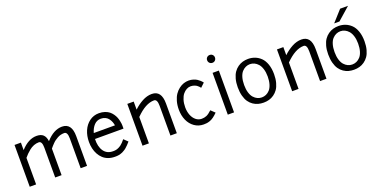

<svg xmlns="http://www.w3.org/2000/svg" viewBox="-19 -1566 4680 2373"><g transform="rotate(-20 2320.5 -379.0)"><path d="M168 0H84V-549.8H168V-451.2Q268.6 -562 376 -562Q433.1 -562 462.9 -534.4Q492.7 -506.8 500 -448.2Q601.6 -562 710.9 -562Q837.9 -562 837.9 -391.1V0H753.9V-391.1Q753.9 -478 710.9 -478Q686.5 -478 663.6 -472.4Q640.6 -466.8 619.9 -454.6Q599.1 -442.4 584.2 -432.1Q569.3 -421.9 551.3 -403.3Q533.2 -384.8 525.6 -376Q518.1 -367.2 502.9 -349.1V0H418.9V-391.1Q418.9 -478 376 -478Q342.3 -478 310.1 -465.6Q277.8 -453.1 250.2 -430.7Q222.7 -408.2 205.3 -390.6Q188 -373 168 -349.1Z M960.9 -269Q960.9 -349.6 989.5 -415.8Q1018.1 -481.9 1072.3 -522Q1126.5 -562 1196.8 -562Q1238.8 -562 1273.4 -550.3Q1308.1 -538.6 1330.6 -520.5Q1353 -502.4 1370.1 -478Q1387.2 -453.6 1396.2 -430.7Q1405.3 -407.7 1410.6 -383.3Q1416 -358.9 1417.5 -344Q1418.9 -329.1 1418.9 -317.9V-278.8H1043.9Q1040 -179.2 1081.3 -119.6Q1122.6 -60.1 1200.7 -60.1Q1211.4 -60.1 1215.6 -60.1Q1219.7 -60.1 1233.4 -61.8Q1247.1 -63.5 1256.1 -66.7Q1265.1 -69.8 1280.5 -76.9Q1295.9 -84 1308.8 -94Q1321.8 -104 1338.4 -120.4Q1355 -136.7 1370.6 -157.2L1421.9 -107.9Q1405.8 -87.9 1388.9 -71.3Q1372.1 -54.7 1358.6 -42.7Q1345.2 -30.8 1328.9 -21.5Q1312.5 -12.2 1302.2 -6.6Q1292 -1 1276.4 2.9Q1260.7 6.8 1254.2 8.5Q1247.6 10.3 1233.2 11.2Q1218.8 12.2 1216.1 12.2Q1213.4 12.2 1200.7 12.2Q1153.8 12.2 1114.5 -2.4Q1075.2 -17.1 1047.1 -43.2Q1019 -69.3 999.5 -105Q980 -140.6 970.5 -181.9Q960.9 -223.1 960.9 -269ZM1196.8 -490.2Q1144 -490.2 1108.2 -452.6Q1072.3 -415 1054.7 -353H1333.5Q1329.6 -377 1321.3 -398.7Q1313 -420.4 1297.6 -442.1Q1282.2 -463.9 1256.1 -477.1Q1230 -490.2 1196.8 -490.2Z M1651.4 0H1567.4V-549.8H1651.4V-443.8Q1703.6 -494.1 1766.4 -528.1Q1829.1 -562 1891.6 -562Q2018.6 -562 2018.6 -391.1V0H1934.6V-391.1Q1934.6 -478 1891.6 -478Q1779.8 -478 1651.4 -347.2Z M2377 -562Q2408.7 -562 2437.7 -553Q2466.8 -543.9 2485.6 -531Q2504.4 -518.1 2518.8 -505.1Q2533.2 -492.2 2539.6 -483.4L2545.9 -474.1L2492.7 -423.8Q2491.2 -426.3 2488.5 -430.7Q2485.8 -435.1 2475.3 -445.8Q2464.8 -456.5 2452.6 -464.8Q2440.4 -473.1 2419.4 -480Q2398.4 -486.8 2375 -486.8Q2348.1 -486.8 2322.3 -472.9Q2296.4 -459 2274.4 -432.6Q2252.4 -406.2 2238.8 -362.5Q2225.1 -318.8 2225.1 -265.1Q2225.1 -210 2242.7 -163.8Q2260.3 -117.7 2293.7 -89.8Q2327.1 -62 2370.1 -62Q2404.3 -62 2433.8 -74.2Q2463.4 -86.4 2503.9 -125L2556.2 -75.2Q2527.8 -46.4 2501.7 -27.6Q2475.6 -8.8 2451.7 -0.7Q2427.7 7.3 2410.4 9.8Q2393.1 12.2 2370.1 12.2Q2302.7 12.2 2250 -24.7Q2197.3 -61.5 2169.2 -124.5Q2141.1 -187.5 2141.1 -265.1Q2141.1 -325.2 2155.5 -375.2Q2169.9 -425.3 2193.4 -459.2Q2216.8 -493.2 2247.8 -516.8Q2278.8 -540.5 2311.3 -551.3Q2343.8 -562 2377 -562Z M2689 -549.8H2771.5V0H2689ZM2678.7 -719.2Q2678.7 -740.7 2693.6 -755.4Q2708.5 -770 2731 -770Q2752.4 -770 2767.1 -755.4Q2781.7 -740.7 2781.7 -719.2Q2781.7 -696.8 2767.1 -681.9Q2752.4 -667 2731 -667Q2708.5 -667 2693.6 -681.9Q2678.7 -696.8 2678.7 -719.2Z M2919.9 -274.9Q2919.9 -335.9 2933.3 -385.3Q2946.8 -434.6 2969.2 -467Q2991.7 -499.5 3022.7 -521.2Q3053.7 -543 3087.6 -552.5Q3121.6 -562 3158.7 -562Q3205.6 -562 3247.1 -546.1Q3288.6 -530.3 3323 -497.3Q3357.4 -464.4 3377.7 -407.2Q3397.9 -350.1 3397.9 -274.9Q3397.9 -213.4 3384.5 -163.8Q3371.1 -114.3 3348.4 -82Q3325.7 -49.8 3294.7 -28.1Q3263.7 -6.3 3230 2.9Q3196.3 12.2 3158.7 12.2Q3121.1 12.2 3087.6 3.4Q3054.2 -5.4 3022.9 -26.6Q2991.7 -47.9 2969.2 -80.1Q2946.8 -112.3 2933.3 -162.1Q2919.9 -211.9 2919.9 -274.9ZM3314 -274.9Q3314 -330.6 3300.5 -373.8Q3287.1 -417 3264.6 -442.4Q3242.2 -467.8 3215.3 -480.5Q3188.5 -493.2 3158.7 -493.2Q3128.9 -493.2 3102.3 -481.2Q3075.7 -469.2 3053 -444.6Q3030.3 -419.9 3017.1 -376.2Q3003.9 -332.5 3003.9 -274.9Q3003.9 -217.8 3017.1 -174.3Q3030.3 -130.9 3053 -105.7Q3075.7 -80.6 3102.3 -68.4Q3128.9 -56.2 3158.7 -56.2Q3188.5 -56.2 3215.3 -68.1Q3242.2 -80.1 3264.6 -104.7Q3287.1 -129.4 3300.5 -173.1Q3314 -216.8 3314 -274.9Z M3619.6 0H3535.6V-549.8H3619.6V-443.8Q3671.9 -494.1 3734.6 -528.1Q3797.4 -562 3859.9 -562Q3986.8 -562 3986.8 -391.1V0H3902.8V-391.1Q3902.8 -478 3859.9 -478Q3748 -478 3619.6 -347.2Z M4109.4 -274.9Q4109.4 -335.9 4122.8 -385.3Q4136.2 -434.6 4158.7 -467Q4181.2 -499.5 4212.2 -521.2Q4243.2 -543 4277.1 -552.5Q4311 -562 4348.1 -562Q4395 -562 4436.5 -546.1Q4478 -530.3 4512.5 -497.3Q4546.9 -464.4 4567.1 -407.2Q4587.4 -350.1 4587.4 -274.9Q4587.4 -213.4 4574 -163.8Q4560.5 -114.3 4537.8 -82Q4515.1 -49.8 4484.1 -28.1Q4453.1 -6.3 4419.4 2.9Q4385.7 12.2 4348.1 12.2Q4310.5 12.2 4277.1 3.4Q4243.7 -5.4 4212.4 -26.6Q4181.2 -47.9 4158.7 -80.1Q4136.2 -112.3 4122.8 -162.1Q4109.4 -211.9 4109.4 -274.9ZM4503.4 -274.9Q4503.4 -330.6 4490 -373.8Q4476.6 -417 4454.1 -442.4Q4431.6 -467.8 4404.8 -480.5Q4377.9 -493.2 4348.1 -493.2Q4318.4 -493.2 4291.7 -481.2Q4265.1 -469.2 4242.4 -444.6Q4219.7 -419.9 4206.5 -376.2Q4193.4 -332.5 4193.4 -274.9Q4193.4 -217.8 4206.5 -174.3Q4219.7 -130.9 4242.4 -105.7Q4265.1 -80.6 4291.7 -68.4Q4318.4 -56.2 4348.1 -56.2Q4377.9 -56.2 4404.8 -68.1Q4431.6 -80.1 4454.1 -104.7Q4476.6 -129.4 4490 -173.1Q4503.4 -216.8 4503.4 -274.9ZM4441.4 -755.9H4545.4L4379.4 -609.9H4310.1Z"/></g></svg>

Font: Junction Regular
Style: Regular
Weight: 500
Designer: Caroline Hadilaksono
Foundry: Caroline Hadilaksono
Version: Version 1.056